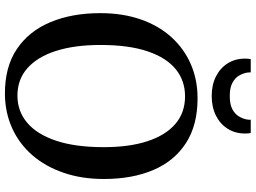

<svg xmlns="http://www.w3.org/2000/svg" viewBox="-146 -856 1013 760"><g transform="rotate(90 360.0 -475.5)"><path d="M353.5 11Q245.5 12 174 -36Q102.5 -84 67 -169.5Q31.5 -255 31.5 -366.5Q31.5 -455 56.2 -526.2Q81 -597.5 126.5 -647.8Q172 -698 233.5 -724.8Q295 -751.5 368.5 -751.5Q475 -751.5 546 -705.5Q617 -659.5 652.5 -576.2Q688 -493 688 -380.5Q688 -292.5 663.2 -220.8Q638.5 -149 593.8 -97.5Q549 -46 487.8 -18Q426.5 10 353.5 11ZM358 -38.5Q419.5 -38.5 465.2 -77Q511 -115.5 536.5 -191.5Q562 -267.5 562 -380Q562 -481 538.5 -553Q515 -625 470.2 -663.5Q425.5 -702 360.5 -702Q299 -702 253.5 -665.2Q208 -628.5 182.8 -554Q157.5 -479.5 157.5 -367Q157.5 -265.5 180.8 -192Q204 -118.5 248.8 -78.5Q293.5 -38.5 358 -38.5ZM359.5 -807.5Q315.5 -807.5 282.2 -824.2Q249 -841 230.2 -870.8Q211.5 -900.5 211.5 -939.5Q211.5 -945.5 212 -951Q212.5 -956.5 213.5 -962H266Q266 -959.5 266.2 -955.5Q266.5 -951.5 267 -947Q270 -930.5 279.2 -915Q288.5 -899.5 307.8 -889.2Q327 -879 359.5 -879Q392.5 -879 411.8 -889.2Q431 -899.5 440.2 -915Q449.5 -930.5 452.5 -947Q453.5 -951.5 453.5 -955.5Q453.5 -959.5 453.5 -962H506Q507 -956.5 507.5 -951Q508 -945.5 508 -939.5Q508 -900.5 489.2 -870.8Q470.5 -841 437 -824.2Q403.5 -807.5 359.5 -807.5Z"/></g></svg>

Font: Merriweather 36pt Medium
Style: Regular
Weight: 500
Version: Version 2.100